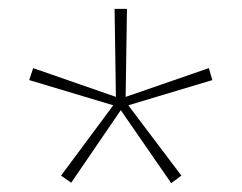

<svg xmlns="http://www.w3.org/2000/svg" viewBox="-20 -820 546 434"><path d="M267 -800 264 -601 452 -666 460 -639 270 -582 390 -423 367 -406 253 -571 141 -407 118 -423 236 -582 46 -639 55 -666 242 -601 239 -800Z"/></svg>

Font: Noto Sans Tamil SemiCondensed Thin
Style: Regular
Weight: 100
Width: 4
Designer: Jelle Bosma - Monotype Design Team
Foundry: Monotype Imaging Inc.
Version: Version 2.004; ttfautohint (v1.8.4.7-5d5b)